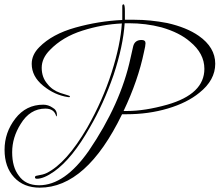

<svg xmlns="http://www.w3.org/2000/svg" viewBox="-20 -721 1011 884"><path d="M239 -185Q230 -221 189 -221Q118 -221 75 -150Q36 -88 36 -20Q36 48 66 87Q97 132 160 132Q278 132 389 -27Q536 -243 581 -454Q582 -458 586 -476Q590 -494 593 -507Q600 -537 632 -537Q650 -537 650 -522Q650 -511 643 -482Q616 -351 549 -210H565Q647 -210 750 -239Q921 -288 921 -404Q921 -475 855 -529Q807 -571 724 -595Q652 -614 573 -614H554Q547 -509 503 -376Q456 -241 394 -135Q313 9 230 68Q182 102 150 102Q141 102 141 95.5Q141 89 149 88Q180 83 194 76Q286 31 382 -134Q453 -259 494 -387.5Q535 -516 541 -613Q451 -609 359.5 -580Q268 -551 210 -491Q172 -453 172 -409Q172 -365 198 -335Q220 -306 258 -293Q275 -287 288.5 -283.5Q302 -280 302 -277Q302 -272 294 -274H293Q232 -283 179 -326Q126 -369 126 -427Q126 -469 161 -504Q220 -564 327 -594Q434 -624 543 -629V-693Q543 -701 549 -701Q555 -701 555 -669Q555 -637 555 -630H600Q672 -630 750 -615Q839 -595 895 -556Q971 -503 971 -427.5Q971 -352 898 -294Q842 -248 753 -221.5Q664 -195 562 -195Q552 -195 542 -195Q378 143 163 143Q89 143 45 95.5Q1 48 1 -31.5Q1 -111 50.5 -175Q100 -239 179 -239Q202 -239 221 -226Q242 -215 242 -192Q242 -186 239 -185Z"/></svg>

Font: Ruthie
Style: Regular
Weight: 400
Designer: Robert E. Leuschke
Foundry: Robert E. Leuschke
Version: Version 1.003